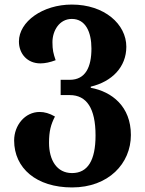

<svg xmlns="http://www.w3.org/2000/svg" viewBox="-20 -569 637 842"><path d="M296 253C456 253 554 148 554 23C554 -102 471 -167 378 -184V-189C471 -211 534 -275 534 -364C534 -463 438 -549 295 -549C167 -549 63 -474 63 -387C63 -333 100 -291 157 -291C178 -291 200 -296 224 -305C214 -334 210 -350 210 -384C210 -434 240 -486 295 -486C355 -486 381 -429 381 -356C381 -275 355 -219 286 -219H246V-152H286C360 -152 399 -94 399 25C399 134 365 190 296 190C229 190 195 133 195 57C195 6 203 -23 221 -58C197 -72 175 -78 154 -78C89 -78 42 -19 42 47C42 169 140 253 296 253Z"/></svg>

Font: Noto Serif Georgian Bold
Style: Regular
Weight: 700
Designer: Monotype Design Team, Akaki Razmadze
Foundry: Google LLC
Version: Version 2.003